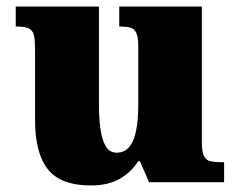

<svg xmlns="http://www.w3.org/2000/svg" viewBox="-20 -556 731 586"><path d="M257 10Q165 10 126 -39.5Q87 -89 87 -189V-402Q87 -431 84 -446.5Q81 -462 69.5 -468.5Q58 -475 32 -475H28V-536H282V-234Q282 -192 287 -159.5Q292 -127 303.5 -108.5Q315 -90 336 -90Q360 -90 374.5 -107.5Q389 -125 395.5 -157.5Q402 -190 402 -235V-417Q402 -444 395.5 -456.5Q389 -469 377 -472Q365 -475 348 -475H344V-536H596V-121Q596 -93 602.5 -80Q609 -67 622 -64Q635 -61 652 -61H664V0H435L407 -64H402Q380 -30 345 -10Q310 10 257 10Z"/></svg>

Font: Noto Serif Hebrew Black
Style: Regular
Weight: 900
Version: Version 2.003